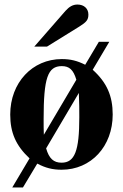

<svg xmlns="http://www.w3.org/2000/svg" viewBox="-20 -733 540 845"><path d="M131 -528H187L329 -616C361 -636 369 -646 369 -669C369 -695 350 -713 321 -713C301 -713 285 -704 268 -685ZM461 -549H415L355 -448C319 -466 290 -473 252 -473C122 -473 25 -369 25 -229C25 -149 50 -92 110 -36L34 92H81L144 -13C180 6 211 14 251 14C381 14 476 -89 476 -229C476 -311 450 -370 388 -426ZM173 -140C172 -160 172 -182 172 -209C172 -390 190 -442 252 -442C285 -442 303 -426 316 -382ZM327 -324C329 -277 329 -252 329 -217C329 -69 309 -17 251 -17C216 -17 196 -35 183 -80Z"/></svg>

Font: XITS Math
Style: Bold
Weight: 700
Designer: MicroPress Inc., with final additions and corrections provided by Coen Hoffman, Elsevier (retired)
Version: Version 1.105